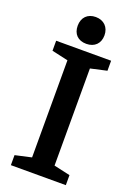

<svg xmlns="http://www.w3.org/2000/svg" viewBox="-170 -980 731 1044"><g transform="rotate(20 195.0 -457.5)"><path d="M118 -837C118 -789 147 -760 195 -760C243 -760 273 -790 273 -837C273 -884 242 -915 195 -915C148 -915 118 -885 118 -837ZM354 -662V-720H36V-662L130 -641V-79L36 -58V0H354V-58L260 -79V-641Z"/></g></svg>

Font: Domine
Style: Bold
Weight: 700
Designer: Pablo Impallari, Rodrigo Fuenzalida, Brenda Gallo
Foundry: Pablo Impallari, Rodrigo Fuenzalida, Brenda Gallo
Version: Version 2.000